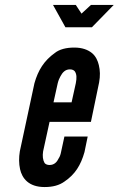

<svg xmlns="http://www.w3.org/2000/svg" viewBox="-20 -747 479 775"><path d="M244 -637 194 -727H286L309 -692L347 -727H439L351 -637ZM334 -196 321 -133C306 -80 283 -43 240 -14C219 1 193 8 160 8C95 8 69 -28 61 -64C56 -87 56 -111 60 -136L119 -411C134 -464 158 -502 201 -533C220 -548 247 -555 280 -555C312 -555 335 -546 351 -533C367 -520 375 -501 379 -484C384 -463 385 -441 380 -414L347 -255H180L154 -136C151 -117 153 -101 160 -89C164 -84 171 -81 180 -81C199 -81 210 -93 217 -108C222 -115 225 -125 227 -136L240 -196ZM196 -334H269L286 -411C290 -432 290 -447 282 -459C278 -464 271 -467 262 -467C243 -467 232 -454 224 -439C220 -432 216 -423 213 -411Z"/></svg>

Font: League Gothic Italic
Style: Regular
Weight: 400
Designer: Tyler Finck
Foundry: The League of Moveable Type
Version: Version 1.001;PS 001.001;hotconv 1.0.56;makeotf.lib2.0.21325